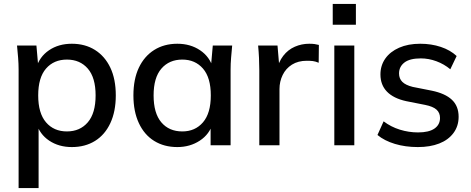

<svg xmlns="http://www.w3.org/2000/svg" viewBox="-20 -734 2382 970"><path d="M74 216V-383Q74 -412 71.5 -442.5Q69 -473 66 -504H164L174 -390H163Q179 -447 227.5 -480Q276 -513 343 -513Q410 -513 460 -481.5Q510 -450 537.5 -392Q565 -334 565 -252Q565 -171 537.5 -112Q510 -53 460 -22Q410 9 343 9Q277 9 228.5 -23.5Q180 -56 164 -112H175V216ZM318 -70Q384 -70 423.5 -116Q463 -162 463 -252Q463 -342 423.5 -387.5Q384 -433 318 -433Q252 -433 212.5 -387.5Q173 -342 173 -252Q173 -162 212.5 -116Q252 -70 318 -70Z M876 9Q809 9 759 -22Q709 -53 681.5 -112Q654 -171 654 -252Q654 -334 681.5 -392Q709 -450 759 -481.5Q809 -513 876 -513Q942 -513 991 -480Q1040 -447 1056 -390H1045L1055 -504H1153Q1150 -473 1147.5 -442.5Q1145 -412 1145 -383V0H1044V-112H1055Q1039 -56 989.5 -23.5Q940 9 876 9ZM901 -70Q966 -70 1005.5 -116Q1045 -162 1045 -252Q1045 -342 1005.5 -387.5Q966 -433 901 -433Q835 -433 795.5 -387.5Q756 -342 756 -252Q756 -162 795 -116Q834 -70 901 -70Z M1290 0V-379Q1290 -410 1288.5 -441.5Q1287 -473 1284 -504H1382L1393 -374H1377Q1387 -421 1411 -452Q1435 -483 1469.5 -498Q1504 -513 1542 -513Q1558 -513 1569 -511.5Q1580 -510 1591 -507L1590 -417Q1573 -424 1560.5 -425.5Q1548 -427 1530 -427Q1486 -427 1455 -407.5Q1424 -388 1408 -355Q1392 -322 1392 -284V0Z M1669 0V-504H1770V0ZM1661 -609V-714H1778V-609Z M2091 9Q2028 9 1975 -7Q1922 -23 1887 -52L1918 -121Q1955 -93 2000 -79Q2045 -65 2092 -65Q2147 -65 2175 -84.5Q2203 -104 2203 -138Q2203 -164 2185.5 -180Q2168 -196 2128 -204L2032 -223Q1968 -237 1935 -271Q1902 -305 1902 -358Q1902 -403 1926.5 -438Q1951 -473 1996.5 -493Q2042 -513 2103 -513Q2159 -513 2207 -497Q2255 -481 2287 -451L2255 -384Q2224 -410 2185 -424.5Q2146 -439 2106 -439Q2050 -439 2023 -418Q1996 -397 1996 -363Q1996 -337 2012.5 -320.5Q2029 -304 2065 -295L2161 -276Q2229 -262 2263 -230Q2297 -198 2297 -144Q2297 -97 2271 -62Q2245 -27 2199 -9Q2153 9 2091 9Z"/></svg>

Font: Mulish ExtraLight SemiBold
Style: Regular
Weight: 600
Version: Version 3.603